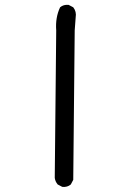

<svg xmlns="http://www.w3.org/2000/svg" viewBox="-20 -766 540 789"><path d="M236 2 217 -8Q207 -20 205 -35L211 -641Q207 -694 227 -736Q241 -748 262 -746L281 -736Q295 -718 291 -695L287 -641L281 -27L271 -8Q257 4 236 2Z"/></svg>

Font: NaniFont Regular
Style: Regular
Weight: 400
Designer: Nanigashitei
Version: Version 1.036